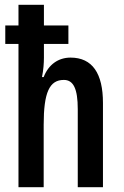

<svg xmlns="http://www.w3.org/2000/svg" viewBox="-20 -780 517 800"><path d="M163 -760H57V-674H2V-597H57V0H162V-260C162 -395 186 -447 246 -447C286 -447 304 -410 304 -325V0H409V-351C409 -474 365 -540 274 -540C223 -540 182 -511 162 -459H155C161 -489 163 -516 163 -540V-597H265V-674H163Z"/></svg>

Font: Noto Sans Display Condensed Medium
Style: Regular
Weight: 500
Width: 3
Designer: Monotype Design Team
Foundry: Monotype Imaging Inc.
Version: Version 1.900